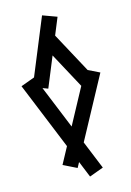

<svg xmlns="http://www.w3.org/2000/svg" viewBox="-142 -951 751 1103"><g transform="rotate(-15 234.0 -399.0)"><path d="M251 84 4.9 -519 88.9 -549.8 335 53.2ZM194.8 18.1 115.2 -21 382.8 -517.1 462.9 -478ZM224.1 -881.8 308.1 -851.1 149.9 -465.8 65.9 -497.1ZM251 -778.8 434.1 -439.9 354 -400.9 170.9 -740.2Z"/></g></svg>

Font: Opir
Style: Regular
Weight: 400
Designer: Maksym Kobuzan
Version: Version 1.000;FEAKit 1.0